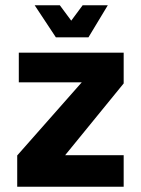

<svg xmlns="http://www.w3.org/2000/svg" viewBox="-20 -705 532 725"><path d="M45 0V-118L316 -425L331 -394H51V-506H447V-390L195 -81L190 -119H447V0ZM191 -564 111 -685H206L249 -627L292 -685H387L314 -564Z"/></svg>

Font: Maven Pro
Style: Bold
Weight: 700
Designer: Joe Prince
Foundry: Joe Prince
Version: Version 2.103